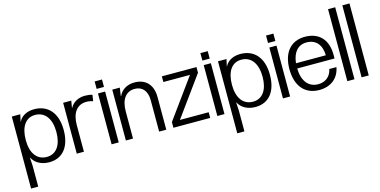

<svg xmlns="http://www.w3.org/2000/svg" viewBox="-87 -1208 3756 1896"><g transform="rotate(-15 1791.5 -260.0)"><path d="M267 -533C195 -533 136 -502 110 -449H108L124 -520H37V216H110V5L105 -81H107C136 -23 200 12 279 12C417 12 498 -89 498 -259C498 -431 412 -533 267 -533ZM110 -259C110 -395 166 -476 262 -476C363 -476 423 -395 423 -259C423 -125 366 -45 269 -45C169 -45 110 -125 110 -259Z M635 0V-273C635 -397 690 -470 785 -470C807 -470 832 -466 852 -458L862 -521C843 -528 815 -532 787 -532C719 -532 663 -501 635 -448H633L645 -520H562V0Z M991 -520H918V0H991ZM917 -567H992V-643H917Z M1137 0V-279C1137 -399 1189 -470 1279 -470C1357 -470 1404 -415 1404 -321V0H1477V-333C1477 -458 1409 -532 1293 -532C1218 -532 1158 -496 1132 -435H1129L1141 -520H1064V0Z M1925 -462V-520H1571V-462H1843L1550 -58V0H1926V-58H1632Z M2072 -520H1999V0H2072ZM1998 -567H2073V-643H1998Z M2375 -533C2303 -533 2244 -502 2218 -449H2216L2232 -520H2145V216H2218V5L2213 -81H2215C2244 -23 2308 12 2387 12C2525 12 2606 -89 2606 -259C2606 -431 2520 -533 2375 -533ZM2218 -259C2218 -395 2274 -476 2370 -476C2471 -476 2531 -395 2531 -259C2531 -125 2474 -45 2377 -45C2277 -45 2218 -125 2218 -259Z M2743 -520H2670V0H2743ZM2669 -567H2744V-643H2669Z M3260 -162H3187C3172 -88 3118 -45 3044 -45C2945 -45 2885 -120 2882 -249H3264V-289C3264 -442 3179 -532 3036 -532C2891 -532 2806 -432 2806 -262C2806 -90 2893 13 3040 13C3158 13 3240 -52 3260 -162ZM2884 -302C2895 -412 2950 -474 3036 -474C3131 -474 3187 -411 3189 -302Z M3328 -736V0H3401V-736Z M3474 -736V0H3547V-736Z"/></g></svg>

Font: Non Bureau Light
Style: Regular
Weight: 300
Designer: Jona Saucedo
Foundry: Non Foundry
Version: Version 1.000;FEAKit 1.0